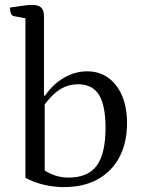

<svg xmlns="http://www.w3.org/2000/svg" viewBox="-20 -754 576 786"><path d="M240 12Q202 12 160.5 2.5Q119 -7 84 -26V-692L95 -677L37 -688Q21 -691 21 -723Q61 -729 80 -731.5Q99 -734 112 -734Q137 -734 148.5 -723Q160 -712 160 -688V-357L156 -363H165Q197 -410 242.5 -436Q288 -462 336 -462Q386 -462 422.5 -436Q459 -410 479.5 -362.5Q500 -315 500 -250Q500 -171 469.5 -112Q439 -53 381 -20.5Q323 12 240 12ZM261 -27Q340 -27 376 -76Q412 -125 412 -231Q412 -323 385 -366Q358 -409 300 -409Q269 -409 243.5 -397.5Q218 -386 196 -364.5Q174 -343 153 -313L163 -336V-44L153 -62Q182 -43 207.5 -35Q233 -27 261 -27Z"/></svg>

Font: Petrona
Style: Regular
Weight: 400
Designer: Ringo R. Seeber
Foundry: Ringo R. Seeber
Version: Version 2.001; ttfautohint (v1.8.3)